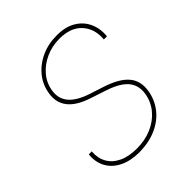

<svg xmlns="http://www.w3.org/2000/svg" viewBox="-204 -873 1020 1020"><g transform="rotate(-45 306.0 -363.0)"><path d="M256.8 11.7Q190.9 11.2 144.8 -12Q98.6 -35.2 76.4 -76.2Q54.2 -117.2 59.6 -170.9H82Q78.1 -123.5 98.1 -87.6Q118.2 -51.8 159.9 -31.7Q201.7 -11.7 261.7 -11.7Q324.2 -11.7 374.8 -33.7Q425.3 -55.7 457.8 -94.7Q490.2 -133.8 499 -184.6Q505.4 -223.6 492.9 -253.7Q480.5 -283.7 447.8 -306.9Q415 -330.1 359.4 -347.7L280.3 -374Q198.7 -399.9 163.8 -444.1Q128.9 -488.3 139.6 -550.8Q148.4 -606 183.1 -648.4Q217.8 -690.9 270.8 -714.8Q323.7 -738.8 386.7 -738.3Q449.2 -738.8 492.2 -713.9Q535.2 -689 555.9 -645.5Q576.7 -602.1 571.3 -545.9H547.9Q554.7 -620.1 511.5 -668Q468.3 -715.8 383.8 -715.8Q328.6 -715.8 281 -694.3Q233.4 -672.9 201.7 -635.7Q169.9 -598.6 162.1 -550.8Q157.2 -523.4 162.8 -500Q168.5 -476.6 184.3 -457.3Q200.2 -438 226.6 -422.4Q252.9 -406.7 290 -394.5L368.2 -369.1Q413.1 -354.5 444.6 -336.4Q476.1 -318.4 495.1 -295.9Q514.2 -273.4 520.5 -245.8Q526.9 -218.3 521.5 -184.6Q511.7 -126 476.3 -81.8Q440.9 -37.6 384.8 -13.2Q328.6 11.2 256.8 11.7Z"/></g></svg>

Font: Inter Tight Thin
Style: Italic
Weight: 250
Italic angle: -9.39999°
Designer: Rasmus Andersson
Foundry: rsms
Version: Version 3.004